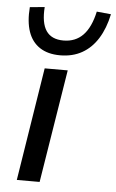

<svg xmlns="http://www.w3.org/2000/svg" viewBox="-54 -792 502 830"><g transform="rotate(5 197.0 -377.5)"><path d="M51 0 129 -491H229L150 0ZM190 -553Q137 -553 102 -576Q67 -599 52 -642.5Q37 -686 42 -749L106 -755Q101 -686 124 -652Q147 -618 199 -618Q251 -618 284 -652Q317 -686 332 -755L394 -749Q381 -687 353.5 -643Q326 -599 285 -576Q244 -553 190 -553Z"/></g></svg>

Font: Nunito Sans 10pt SemiExpanded Medium
Style: Italic
Weight: 500
Width: 6
Italic angle: -9°
Designer: Vernon Adams
Foundry: Vernon Adams
Version: Version 3.101;gftools[0.9.27]